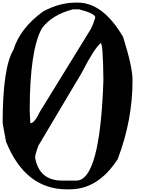

<svg xmlns="http://www.w3.org/2000/svg" viewBox="-20 -1430 1076 1455"><path d="M553.7 -1410.2Q431.6 -1410.2 307.6 -1343.8Q132.8 -1217.8 82 -1052.7Q0 -917 0 -496.1L25.4 -357.4Q170.9 4.9 487.3 4.9H507.8Q724.6 4.9 872.1 -224.6Q984.4 -517.6 984.4 -822.3Q984.4 -922.9 913.1 -1149.4Q760.7 -1410.2 569.3 -1410.2ZM205.1 -587.9Q205.1 -1050.8 297.9 -1215.8Q374 -1318.4 533.2 -1359.4H579.1Q702.1 -1327.1 702.1 -1297.9Q680.7 -1225.6 656.2 -1190.4L282.2 -583Q241.2 -496.1 210 -496.1ZM271.5 -327.1 599.6 -878.9Q693.4 -1062.5 743.2 -1103.5Q760.7 -1103.5 763.7 -822.3Q738.3 -61.5 558.6 -61.5H451.2Q277.3 -61.5 246.1 -235.4Q246.1 -258.8 271.5 -327.1Z"/></svg>

Font: Elementary Gothic 
Style: Regular
Weight: 400
Designer: Bill Roach / W.K. Roach
Version: Version 1.00 April 18, 2012, initial release